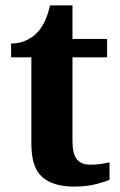

<svg xmlns="http://www.w3.org/2000/svg" viewBox="-20 -680 445 710"><path d="M254 10Q177 10 136.5 -25Q96 -60 96 -148V-468H21V-519Q53 -519 78.5 -531.5Q104 -544 119 -561Q150 -594 165 -660H248V-536H376V-468H248V-158Q248 -113 263.5 -92Q279 -71 314 -71Q334 -71 352 -73.5Q370 -76 385 -80V-15Q369 -8 334.5 1Q300 10 254 10Z"/></svg>

Font: Noto Serif Gurmukhi
Style: Bold
Weight: 700
Designer: Vaibhav Singh and the Monotype Design Team
Foundry: Monotype Imaging Inc.
Version: Version 2.004; ttfautohint (v1.8.4.7-5d5b)